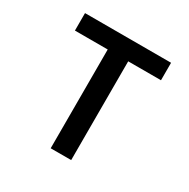

<svg xmlns="http://www.w3.org/2000/svg" viewBox="-129 -655 757 771"><g transform="rotate(30 250.0 -269.5)"><path d="M203 0V-458H51V-539H450V-458H298V0Z"/></g></svg>

Font: Noto Sans Mono ExtraCondensed Medium
Style: Regular
Weight: 500
Width: 2
Designer: Monotype Design Team
Foundry: Monotype Imaging Inc.
Version: Version 2.014